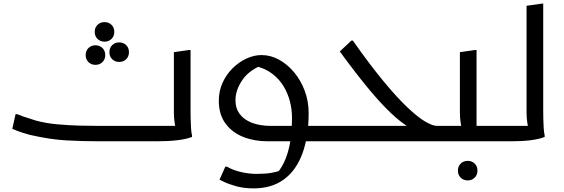

<svg xmlns="http://www.w3.org/2000/svg" viewBox="-20 -780 3115 1060"><path d="M66 -150H74Q85 -145 105 -138Q125 -131 145 -125Q165 -119 176 -115Q229 -100 293.5 -94Q358 -88 419.5 -86.5Q481 -85 524 -85H986L952 -64Q948 -78 944 -103.5Q940 -129 940 -160V-492L1024 -504H1032V-172Q1032 -152 1032.5 -126Q1033 -100 1034.5 -75Q1036 -50 1040 -32V-24Q1010 -12 960.5 -6Q911 0 848 0H524Q434 0 345 -5Q256 -10 147 -35Q128 -40 110 -45.5Q92 -51 76.5 -57Q61 -63 48 -69ZM557 -550Q534 -550 518.5 -565Q503 -580 503 -604Q503 -628 518.5 -643Q534 -658 557 -658Q580 -658 595.5 -643Q611 -628 611 -604Q611 -580 595.5 -565Q580 -550 557 -550ZM638 -438Q615 -438 599.5 -453Q584 -468 584 -492Q584 -516 599.5 -531Q615 -546 638 -546Q661 -546 676.5 -531Q692 -516 692 -492Q692 -468 676.5 -453Q661 -438 638 -438ZM507 -422Q484 -422 468.5 -437Q453 -452 453 -476Q453 -500 468.5 -515Q484 -530 507 -530Q530 -530 545.5 -515Q561 -500 561 -476Q561 -452 545.5 -437Q530 -422 507 -422Z M1188 -224Q1188 -277 1208.5 -322.5Q1229 -368 1263.5 -402.5Q1298 -437 1340 -456.5Q1382 -476 1424 -476Q1474 -476 1520.5 -450.5Q1567 -425 1604 -380.5Q1641 -336 1662.5 -278.5Q1684 -221 1684 -156Q1684 -26 1649.5 67.5Q1615 161 1547.5 210.5Q1480 260 1380 260Q1326 260 1283.5 248Q1241 236 1216.5 224Q1192 212 1192 212L1224 140H1232Q1270 161 1313.5 170.5Q1357 180 1396 180Q1445 180 1477 174.5Q1509 169 1540 158L1504 184Q1539 143 1558 93.5Q1577 44 1584.5 -12.5Q1592 -69 1592 -132Q1592 -174 1581 -218.5Q1570 -263 1546 -303Q1522 -343 1483 -373Q1444 -403 1387 -416L1445 -428Q1359 -397 1319.5 -340.5Q1280 -284 1280 -226Q1280 -182 1303.5 -150.5Q1327 -119 1371 -102Q1415 -85 1476 -85H1633H1657H1796V-20L1776 0H1456Q1384 0 1323 -24Q1262 -48 1225 -98Q1188 -148 1188 -224Z M1756 0V-65L1776 -85H2271L2246 -73Q2198 -99 2137.5 -156.5Q2077 -214 2006.5 -300Q1936 -386 1856 -496L1920 -556H1928Q2023 -421 2098.5 -330Q2174 -239 2231.5 -185Q2289 -131 2329 -108Q2369 -85 2392 -85H2412V-20L2392 0Z M2392 -85H2565L2531 -64Q2527 -78 2523 -103.5Q2519 -129 2519 -160V-492L2603 -504H2611V-47L2573 -85H2759V-20L2739 0H2372V-65ZM2508 162Q2508 138 2523.5 123Q2539 108 2562 108Q2585 108 2600.5 123Q2616 138 2616 162Q2616 186 2600.5 201Q2585 216 2562 216Q2539 216 2523.5 201Q2508 186 2508 162Z M2739 0V-65L2759 -85H2933L2899 -64Q2895 -78 2891 -103.5Q2887 -129 2887 -160V-748L2971 -760H2979V-172Q2979 -152 2979.5 -126Q2980 -100 2981.5 -75Q2983 -50 2987 -32V-24Q2957 -12 2911.5 -6Q2866 0 2803 0Z"/></svg>

Font: Kufam
Style: Italic
Weight: 400
Italic angle: -11°
Designer: Artur Schmal
Foundry: Original Type
Version: Version 1.301; ttfautohint (v1.8.3)